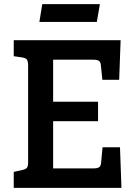

<svg xmlns="http://www.w3.org/2000/svg" viewBox="-20 -916 652 936"><path d="M572 0H47V-78L88 -87Q106 -91 111.5 -98.5Q117 -106 117 -125V-596Q117 -617 111.5 -625Q106 -633 88 -636L47 -642V-720H568L561 -527H479L472 -596Q471 -613 462.5 -619Q454 -625 434 -625H239V-420H458V-325H239V-95H435Q455 -95 463.5 -101Q472 -107 473 -124L480 -198H565ZM186 -896H467L452 -809H172Z"/></svg>

Font: Enriqueta SemiBold
Style: Regular
Weight: 600
Designer: Viviana Monsalve, Gustavo Ibarra
Foundry: 72Puntos
Version: Version 2.000